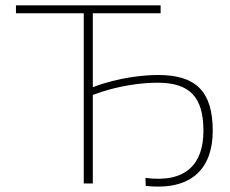

<svg xmlns="http://www.w3.org/2000/svg" viewBox="-20 -690 865 722"><path d="M584 -670H40V-640H295V0H329V-333C426 -370 519 -379 572 -379C692 -379 745 -327 745 -198C745 -73 679 -1 527 -21L528 9C710 29 780 -66 780 -198C780 -346 717 -408 575 -408C524 -408 428 -400 329 -362V-640H584Z"/></svg>

Font: LT Wave Text Thin
Style: Regular
Weight: 100
Designer: Daniel Lyons
Version: Version 2.5 (Glyphs App)